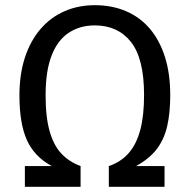

<svg xmlns="http://www.w3.org/2000/svg" viewBox="-20 -721 732 741"><path d="M346 -701Q412 -701 466 -678Q520 -655 558 -610.5Q596 -566 616.5 -501.5Q637 -437 637 -354Q637 -284 625 -233Q613 -182 584.5 -145Q556 -108 505 -80H615V0H400V-80Q447 -96 477 -130.5Q507 -165 521.5 -220Q536 -275 536 -354Q536 -495 485.5 -559Q435 -623 346 -623Q289 -623 246 -595Q203 -567 179.5 -507.5Q156 -448 156 -353Q156 -268 172 -213Q188 -158 218 -127Q248 -96 291 -80V0H76V-80H180Q113 -116 84 -180Q55 -244 55 -353Q55 -434 76 -498.5Q97 -563 136 -608.5Q175 -654 228.5 -677.5Q282 -701 346 -701Z"/></svg>

Font: Fira Sans Variable
Style: Regular
Weight: 400
Designer: Carrois Corporate & Edenspiekermann AG
Foundry: Carrois Corporate GbR & Edenspiekermann AG
Version: Version 4.202